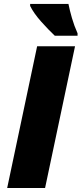

<svg xmlns="http://www.w3.org/2000/svg" viewBox="-20 -947 411 967"><path d="M16.1 0 167 -713.9H357.9L207 0ZM255.9 -767.1Q223.1 -797.9 186.5 -839.1Q149.9 -880.4 131.8 -917V-927.2H324.7Q331.1 -895 342.3 -856.2Q353.5 -817.4 370.6 -779.3V-767.1Z"/></svg>

Font: Open Sans ExtraBold
Style: Italic
Weight: 800
Italic angle: -12°
Designer: Monotype Design Team
Foundry: Monotype Imaging Inc.
Version: Version 3.000; ttfautohint (v1.8.4)